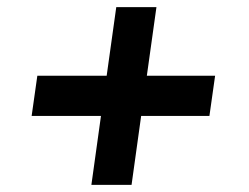

<svg xmlns="http://www.w3.org/2000/svg" viewBox="-20 -520 700 540"><path d="M237 0 264 -194H69L85 -307H280L307 -500H420L393 -307H585L569 -194H377L350 0Z"/></svg>

Font: Plus Jakarta Sans
Style: Bold Italic
Weight: 700
Italic angle: -8°
Designer: Gumpita Rahayu
Foundry: Tokotype
Version: Version 2.071; ttfautohint (v1.8.4.7-5d5b);gftools[0.9.29]